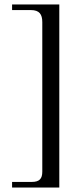

<svg xmlns="http://www.w3.org/2000/svg" viewBox="-20 -682 373 858"><path d="M245 156V-662H34V-637H118C156 -637 169 -618 169 -583V85C169 116 157 131 122 131H34V156Z"/></svg>

Font: STIXGeneral
Style: Regular
Weight: 400
Designer: MicroPress Inc., with final additions and corrections provided by Coen Hoffman, Elsevier (retired)
Version: Version 1.1.0